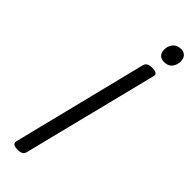

<svg xmlns="http://www.w3.org/2000/svg" viewBox="-357 -1104 1133 1133"><g transform="rotate(45 209.5 -537.5)"><path d="M106 14Q84 14 73.5 7Q63 0 66 -16L277 -863Q281 -877 293.5 -883.5Q306 -890 328 -890Q350 -890 360.5 -883Q371 -876 367 -861L155 -14Q152 0 140.5 7Q129 14 106 14ZM351 -963Q328 -963 314 -976.5Q300 -990 300 -1017Q300 -1045 317.5 -1067Q335 -1089 370 -1089Q391 -1089 405 -1075.5Q419 -1062 419 -1035Q419 -1006 402.5 -984.5Q386 -963 351 -963Z"/></g></svg>

Font: Playwrite IS
Style: Regular
Weight: 400
Designer: Veronika Burian, José Scaglione
Foundry: TypeTogether
Version: Version 1.002